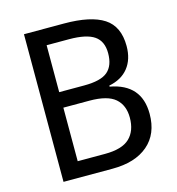

<svg xmlns="http://www.w3.org/2000/svg" viewBox="-106 -806 826 897"><g transform="rotate(-15 306.5 -357.0)"><path d="M284 -714Q414 -714 477 -673Q540 -632 540 -537Q540 -473 507.5 -432Q475 -391 414 -379V-374Q562 -347 562 -203Q562 -106 500 -53Q438 0 328 0H91V-714ZM301 -410Q382 -410 415 -438.5Q448 -467 448 -527Q448 -585 410 -611Q372 -637 288 -637H180V-410ZM180 -76H312Q395 -76 431.5 -111Q468 -146 468 -210Q468 -270 430.5 -302.5Q393 -335 306 -335H180Z"/></g></svg>

Font: Noto Sans Display
Style: Regular
Weight: 400
Designer: Monotype Design team
Foundry: Monotype Imaging Inc.
Version: Version 1.000